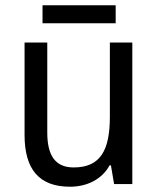

<svg xmlns="http://www.w3.org/2000/svg" viewBox="-20 -697 599 727"><path d="M418 -677H141V-609H418ZM481 -536H396V-255C396 -129 361 -63 259 -63C191 -63 159 -106 159 -195V-536H73V-186C73 -56 128 10 245 10C307 10 365 -16 395 -71H400L412 0H481Z"/></svg>

Font: Noto Sans Myanmar UI SemiCondensed
Style: Regular
Weight: 400
Width: 4
Designer: Monotype Design Team
Foundry: Monotype Imaging Inc.
Version: Version 2.103